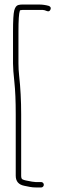

<svg xmlns="http://www.w3.org/2000/svg" viewBox="-20 -713 293 848"><path d="M67.5 -665C67.5 -667.7 71.2 -669 78.5 -669H169.7C173.8 -669 179.7 -667.3 187.5 -664C194.8 -661.3 200 -663.7 203 -671C206 -678.3 203.5 -683.7 195.5 -687C181.5 -691 167 -693 152 -693H78.5C72.5 -693 66.8 -692.3 61.5 -691C52.8 -689 46.7 -681.1 43 -667.2C39.3 -653.3 37.5 -622.2 37.5 -574V-433C37.5 -414.3 39.5 -386.8 43.5 -350.5C47.5 -314.2 49.5 -267 49.5 -209V63C49.5 87.7 62 102.5 87 107.5L112 112.5C120.3 114.2 130.1 115 141.2 115H161.5C164.8 115 167.7 113.8 170 111.5C172.3 109.2 173.5 106.3 173.5 103C173.5 99.7 172.3 96.8 170 94.5C167.7 92.2 164.8 91 161.5 91H136.9C130.5 91 116.2 88.7 94 84C87.7 82.7 82.7 81 79 79C75.3 77 73.5 71.7 73.5 63V-209C73.5 -268.3 70.5 -325 64.5 -379C62.5 -397 61.5 -415 61.5 -433V-574C61.5 -624 63.5 -654.3 67.5 -665Z"/></svg>

Font: Proton
Style: SeBdCnd
Weight: 500
Version: Version 1.017